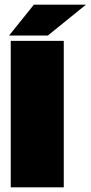

<svg xmlns="http://www.w3.org/2000/svg" viewBox="-20 -802 388 822"><path d="M253 -627V0H26V-627ZM125 -782H348L185 -650H19Z"/></svg>

Font: Blinker Black
Style: Regular
Weight: 900
Designer: Juergen Huber
Foundry: supertype
Version: Version 1.017;hotconv 1.0.117;makeotfexe 2.5.65602